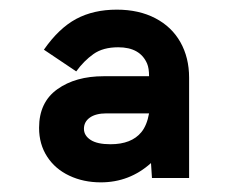

<svg xmlns="http://www.w3.org/2000/svg" viewBox="-20 -728 496 398"><path d="M61 -463Q61 -516 98.8 -543Q136.5 -570 195 -570H289Q289 -586.5 285 -596Q270.5 -630 225 -630Q193.5 -630 173.8 -616Q154 -602 138 -580L71 -625Q102 -669.5 138 -688.8Q174 -708 222 -708Q268 -708 302 -690.2Q336 -672.5 354 -640.5Q372 -608.5 372 -567V-359H295L293 -390Q248.5 -350 189 -350Q153 -350 123.8 -363.8Q94.5 -377.5 77.8 -403.2Q61 -429 61 -463ZM209 -429Q252.5 -429 273 -454Q284.5 -468 289 -493H201Q178.5 -493 166.2 -484.2Q154 -475.5 154 -461Q154 -447 167.8 -438Q181.5 -429 209 -429Z"/></svg>

Font: HK Grotesk Black
Style: Regular
Weight: 900
Designer: Alfredo Marco Pradil
Foundry: Hanken Design Co.
Version: Version 3.001